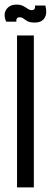

<svg xmlns="http://www.w3.org/2000/svg" viewBox="-36 -814 221 834"><path d="M38 0V-660H111V0ZM114 -716Q95 -716 84.5 -721.5Q74 -727 66.5 -733Q59 -739 50 -739Q33 -739 35 -720H-9Q-23 -750 -9 -772Q5 -794 36 -794Q53 -794 64.5 -788Q76 -782 84.5 -776Q93 -770 102 -770Q119 -770 116 -790H161Q170 -757 158 -736.5Q146 -716 114 -716Z"/></svg>

Font: Bricolage Grotesque 96pt Condensed Light
Style: Regular
Weight: 300
Width: 3
Designer: Mathieu Triay
Foundry: Atelier Triay
Version: Version 1.001; ttfautohint (v1.8.4.7-5d5b);gftools[0.9.33.de